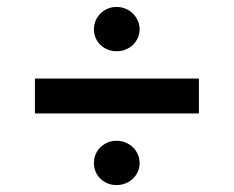

<svg xmlns="http://www.w3.org/2000/svg" viewBox="-20 -618 670 550"><path d="M80.1 -293V-393.1H549.8V-293ZM314 -471.2Q299.8 -471.2 288.1 -476.1Q276.4 -481 267.6 -489.5Q258.8 -498 253.9 -509.5Q249 -521 249 -534.2Q249 -547.4 253.9 -558.8Q258.8 -570.3 267.6 -579.1Q276.4 -587.9 288.1 -593Q299.8 -598.1 314 -598.1Q327.6 -598.1 339.8 -593Q352.1 -587.9 360.8 -579.1Q369.6 -570.3 374.8 -558.8Q379.9 -547.4 379.9 -534.2Q379.9 -521 374.8 -509.5Q369.6 -498 360.8 -489.5Q352.1 -481 339.8 -476.1Q327.6 -471.2 314 -471.2ZM314 -87.9Q299.8 -87.9 288.1 -92.8Q276.4 -97.7 267.6 -106.2Q258.8 -114.7 253.9 -126.2Q249 -137.7 249 -150.9Q249 -164.1 253.9 -175.8Q258.8 -187.5 267.6 -196Q276.4 -204.6 288.1 -209.7Q299.8 -214.8 314 -214.8Q327.6 -214.8 339.8 -209.7Q352.1 -204.6 360.8 -196Q369.6 -187.5 374.8 -175.8Q379.9 -164.1 379.9 -150.9Q379.9 -137.7 374.8 -126.2Q369.6 -114.7 360.8 -106.2Q352.1 -97.7 339.8 -92.8Q327.6 -87.9 314 -87.9Z"/></svg>

Font: Overpass
Style: Regular
Weight: 400
Designer: Delve Withrington
Foundry: Delve Fonts
Version: Version 1.001